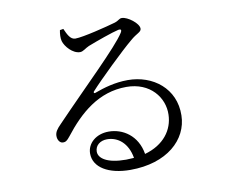

<svg xmlns="http://www.w3.org/2000/svg" viewBox="-82 -845 1165 976"><g transform="rotate(-10 500.0 -357.0)"><path d="M355 -679C329 -679 316 -709 303 -738L285 -735C281 -716 280 -695 284 -679C292 -650 329 -607 367 -607C383 -607 397 -622 416 -630C459 -647 546 -678 578 -685C590 -687 596 -683 587 -668C545 -601 364 -429 207 -265C184 -242 175 -228 174 -210C173 -185 188 -170 200 -170C215 -169 223 -175 238 -194C322 -302 423 -392 567 -392C690 -392 757 -304 754 -216C752 -138 702 -68 602 -40C586 -138 511 -184 439 -184C374 -184 327 -143 327 -90C327 -18 403 27 515 27C704 27 816 -76 818 -201C821 -340 710 -425 580 -425C513 -425 454 -407 408 -390C400 -386 396 -394 403 -400C448 -450 581 -579 632 -621C667 -652 690 -653 690 -672C690 -699 635 -741 605 -741C591 -741 588 -731 566 -724C521 -711 395 -679 355 -679ZM543 -30 502 -28C405 -28 362 -59 362 -94C362 -126 389 -147 424 -147C481 -147 530 -107 543 -30Z"/></g></svg>

Font: Harano Aji Mincho KR
Style: Regular
Weight: 400
Foundry: Masamichi Hosoda
Version: HaranoAjiMinchoKR-Regular version 20230610;ttx 4.39.4